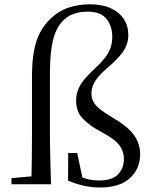

<svg xmlns="http://www.w3.org/2000/svg" viewBox="-20 -836 691 871"><path d="M32 0V-27.8L149.7 -38.6H167.9V0ZM122.1 0Q125.1 -114.3 125.1 -228.5V-487.9Q125.1 -557.9 134.5 -606.6Q143.8 -655.3 162.7 -690.3Q181.7 -725.4 209.9 -751.8Q247.4 -787.4 292.6 -801.9Q337.7 -816.5 387.3 -816.5Q443.5 -816.5 482.4 -798.7Q521.2 -781 541.7 -749.4Q562.1 -717.7 562.1 -677.2Q562.1 -634.8 537.1 -600.2Q512.2 -565.7 467.9 -528.7Q432.1 -498.4 413.4 -470.7Q394.8 -443.1 394.8 -412.8Q394.8 -390.6 404.2 -373.6Q413.6 -356.7 433.8 -340.5Q453.9 -324.4 486.2 -305.2Q559.6 -262.8 587.6 -223.6Q615.7 -184.3 615.7 -137.4Q615.7 -69.6 568.9 -27.5Q522.1 14.6 433.9 14.6Q396.2 14.6 360.5 6.6Q324.7 -1.4 288.9 -16.4L289.4 -141.8H330.1L357.5 -13.7L317.8 -45.9Q347.5 -31.6 373.7 -24.4Q399.8 -17.3 431.3 -17.3Q488.5 -17.3 515.3 -44.8Q542.1 -72.4 542.1 -115.9Q542.1 -149.4 521.3 -177.4Q500.5 -205.3 439.3 -237.6Q389 -264.1 357.2 -296.1Q325.3 -328.1 325.3 -379.5Q325.3 -409.9 336.5 -434.5Q347.7 -459.1 367.6 -481.7Q387.6 -504.4 412.6 -527.3Q450 -561.6 469.7 -593.9Q489.4 -626.2 489.4 -668.1Q489.4 -716.9 463.2 -750.1Q437.1 -783.2 377.8 -783.2Q341.5 -783.2 312.4 -772.4Q283.3 -761.6 260.4 -736.4Q242 -715.7 230.2 -685.5Q218.3 -655.2 212.4 -609.1Q206.5 -562.9 206.5 -493V-228.5Q206.5 -171.9 208.3 -114.3Q210.1 -56.6 211.3 0Z"/></svg>

Font: Noto Serif KR ExtraLight
Style: Regular
Weight: 200
Designer: Ryoko NISHIZUKA 西塚涼子 (kana & ideographs); Frank Grießhammer (Latin, Greek & Cyrillic); Wenlong ZHANG 张文龙 (bopomofo); San
Foundry: Adobe
Version: Version 2.002-H1;hotconv 1.1.0;makeotfexe 2.6.0